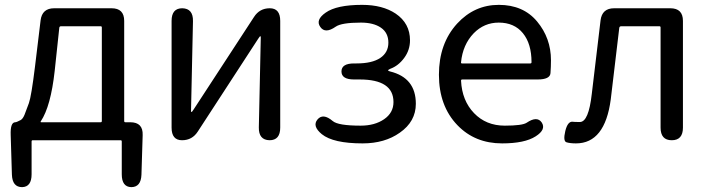

<svg xmlns="http://www.w3.org/2000/svg" viewBox="-20 -577 2922 790"><path d="M71 193Q31 193 29 142L24 -21Q22 -74 43 -74Q48 -74 65 -83Q74 -88 81 -105Q90 -129 99 -153Q109 -181 124 -303L147 -493Q153 -543 203 -543H439Q491 -543 491 -491V-79Q491 -74 496 -74H516Q569 -74 567 -21L562 142Q560 193 520 193Q481 192 481 140V5Q481 0 476 0H115Q110 0 110 5V140Q110 192 71 193ZM148 -78Q145 -74 150 -74H394Q399 -74 399 -79V-464Q399 -469 394 -469H231Q225 -469 224 -463L205 -285Q189 -140 148 -78Z M729 0Q686 0 686 -52V-491Q686 -543 730 -543Q775 -542 774 -490L766 -121Q766 -116 768 -116Q770 -116 777 -127L1025 -507Q1048 -543 1090 -543Q1133 -543 1133 -491V-52Q1133 0 1089 0Q1044 -1 1045 -53L1053 -423Q1053 -428 1051 -428Q1049 -428 1042 -417L794 -36Q771 0 729 0Z M1472 13Q1351 13 1304 -25Q1264 -58 1286 -85Q1309 -113 1349 -79Q1371 -60 1464 -60Q1522 -60 1560.5 -86.5Q1599 -113 1599 -157Q1599 -250 1460 -250H1437Q1385 -250 1385 -283Q1385 -316 1437 -316H1447Q1511 -316 1544.5 -338.5Q1578 -361 1578 -401.5Q1578 -442 1547.5 -463Q1517 -484 1465 -484Q1385 -484 1361 -467Q1318 -437 1298 -466Q1277 -495 1320 -525Q1365 -557 1470 -557Q1554 -557 1608 -521Q1667 -481 1667 -411Q1667 -371 1643 -338.5Q1619 -306 1586 -294Q1577 -290 1577 -287.5Q1577 -285 1585 -283Q1691 -257 1691 -150Q1691 -77 1625 -31Q1563 13 1472 13Z M2046 13Q1934 13 1862 -62Q1786 -141 1786 -269.5Q1786 -398 1861 -480Q1932 -557 2032.5 -557Q2133 -557 2190 -488.5Q2247 -420 2247 -329Q2247 -302 2245 -276Q2243 -250 2192 -250H1882Q1877 -250 1877 -245Q1881 -163 1930.5 -111.5Q1980 -60 2057 -60Q2129 -60 2147 -72Q2190 -101 2209 -73Q2228 -44 2184 -16Q2139 13 2046 13ZM1877 -321Q1876 -316 1881 -316H2162Q2167 -316 2167 -321Q2167 -397 2131.5 -440.5Q2096 -484 2032 -484Q1972 -484 1929 -440Q1884 -393 1877 -321Z M2350 13Q2326 13 2311 8.5Q2296 4 2306 -38Q2316 -79 2337 -76Q2342 -75 2366 -75Q2402 -75 2415 -191L2451 -493Q2457 -543 2507 -543H2738Q2790 -543 2790 -491V-52Q2790 0 2744 0Q2698 0 2698 -52V-464Q2698 -469 2693 -469H2536Q2529 -469 2528 -462L2493 -168Q2469 13 2350 13Z"/></svg>

Font: Resource Han Rounded KR
Style: Regular
Weight: 400
Designer: Cyano Hao (round all glyphs); Ryoko NISHIZUKA 西塚涼子 (kana, bopomofo & ideographs); Paul D. Hunt (Latin, Greek & Cyrillic)
Foundry: Cyano Hao
Version: 0.990